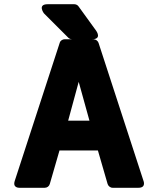

<svg xmlns="http://www.w3.org/2000/svg" viewBox="-20 -865 749 910"><path d="M416 -679C465 -679 436 -719 436 -719L352 -835C348 -841 340 -845 332 -845H206C156 -845 188 -802 188 -802L304 -686C308 -682 315 -679 322 -679ZM404 -293H303L353 -477ZM490 7C493 17 503 25 514 25H636C674 25 660 -8 660 -8L447 -662C444 -671 434 -679 423 -679H287C277 -679 266 -673 263 -662L50 -8C38 28 74 25 74 25H192C203 25 213 18 216 7L262 -152H444Z"/></svg>

Font: Falling Sky
Style: Blk
Weight: 900
Designer: Paul D. Hunt
Foundry: Adobe Systems Incorporated
Version: Version 1.02